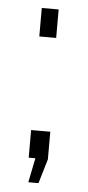

<svg xmlns="http://www.w3.org/2000/svg" viewBox="-47 -547 300 658"><g transform="rotate(5 102.5 -218.5)"><path d="M70 -420V-518H128V-420ZM76 81 93 -3H70V-98H136V-3L111 81Z"/></g></svg>

Font: Boldmen
Style: Regular
Weight: 400
Designer: Matt McInerney, Pablo Impallari, Rodrigo Fuenzalida
Foundry: LIVING CONCEPT
Version: Version 1.000